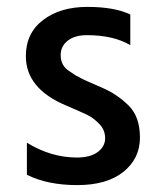

<svg xmlns="http://www.w3.org/2000/svg" viewBox="-20 -532 459 557"><path d="M58 -25V-118Q128 -75 203 -75Q242 -75 263.5 -91Q285 -107 285 -131Q285 -155 268 -172.5Q251 -190 233.5 -198.5Q216 -207 174 -225Q55 -274 55 -369Q55 -436 105 -474Q155 -512 233.5 -512Q312 -512 358 -490V-401Q309 -430 232 -430Q197 -430 176.5 -414Q156 -398 156 -372Q156 -341 182 -325Q190 -320 194.5 -316.5Q199 -313 209.5 -308Q220 -303 225 -300Q240 -293 279.5 -276Q319 -259 352.5 -226.5Q386 -194 386 -133Q386 -72 338 -33.5Q290 5 204 5Q118 5 58 -25Z"/></svg>

Font: Hind Kochi Medium
Style: Regular
Weight: 500
Designer: Dhruvi Tolia
Foundry: Indian Type Foundry
Version: Version 0.702;PS 1.0;hotconv 1.0.81;makeotf.lib2.5.63406